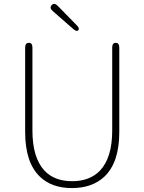

<svg xmlns="http://www.w3.org/2000/svg" viewBox="-20 -944 734 977"><path d="M183 -45Q108 -117 108 -272V-702Q108 -726 127 -726Q145 -726 145 -702V-280Q145 -142 206 -76Q257 -22 347 -22Q437 -22 489 -76Q551 -142 551 -280V-702Q551 -726 569 -726Q587 -726 587 -702V-272Q587 -117 511 -45Q449 13 346 13Q243 13 183 -45ZM378 -790Q370 -781 352 -797L248 -888Q230 -904 243 -918Q256 -932 273 -915L370 -816Q387 -799 378 -790Z"/></svg>

Font: Resource Han Rounded JP ExtraLight
Style: Regular
Weight: 250
Designer: Cyano Hao (round all glyphs); Ryoko NISHIZUKA 西塚涼子 (kana, bopomofo & ideographs); Paul D. Hunt (Latin, Greek & Cyrillic)
Foundry: Cyano Hao
Version: 0.990